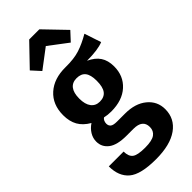

<svg xmlns="http://www.w3.org/2000/svg" viewBox="-321 -865 1136 1136"><g transform="rotate(-45 247.0 -297.0)"><path d="M494 -501Q449 -482 357 -482Q403 -461 425 -428Q447 -395 447 -345Q447 -266 393 -217Q339 -168 246 -168Q217 -168 191 -174Q183 -169 178.5 -159Q174 -149 174 -138Q174 -121 185.5 -111.5Q197 -102 228 -102H295Q380 -102 431 -60Q482 -18 482 48Q482 127 417.5 173Q353 219 234 219Q106 219 56 176.5Q6 134 6 51H130Q130 91 151.5 108Q173 125 236 125Q295 125 319 107.5Q343 90 343 58Q343 -3 266 -3H209Q131 -3 94 -31Q57 -59 57 -105Q57 -134 72.5 -159.5Q88 -185 115 -203Q70 -229 49.5 -265.5Q29 -302 29 -354Q29 -443 86.5 -494.5Q144 -546 240 -545Q311 -544 358.5 -559.5Q406 -575 459 -606ZM166 -356Q166 -308 185.5 -282.5Q205 -257 240 -257Q277 -257 295.5 -281Q314 -305 314 -358Q314 -407 296 -430Q278 -453 240 -453Q204 -453 185 -428.5Q166 -404 166 -356ZM77 -681 204 -813H289L416 -681L365 -626L246 -716L127 -626Z"/></g></svg>

Font: Fira Sans Condensed SemiBold
Style: Regular
Weight: 600
Width: 3
Designer: bBox Type GmbH & Carrois Corporate GbR & Edenspiekermann AG
Foundry: bBox Type GmbH & Carrois Corporate GbR & Edenspiekermann AG
Version: Version 4.301